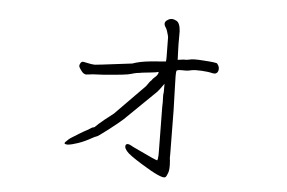

<svg xmlns="http://www.w3.org/2000/svg" viewBox="-46 -624 1092 731"><g transform="rotate(5 500.0 -258.5)"><path d="M600 -555Q614 -548 616 -516V-492V-464Q616 -461 617 -433Q618 -413 618 -407Q623 -408 640 -410H641Q651 -409 663 -412Q676 -416 715 -413Q766 -410 769 -406Q780 -393 776 -379Q771 -364 754 -368Q739 -372 712.5 -373.5Q686 -375 673 -372Q660 -369 655 -369H634Q620 -369 617 -365Q614 -360 617 -288Q620 -214 620 -142L621 -51Q621 -47 621 -41Q620 -36 622 -22Q625 10 619.5 25Q614 40 610 42Q598 51 516 0Q466 -31 457 -43Q447 -55 448 -62Q449 -76 468 -68V-67H469Q471 -65 508 -48Q566 -20 574 -19Q576 -23 577 -38Q577 -56 577 -57Q577 -59 575 -223Q576 -242 575 -256.5Q574 -271 576 -280V-312L571 -305Q558 -286 550 -278Q447 -177 433 -164Q419 -151 379 -120Q339 -89 334 -89Q330 -88 321 -83Q293 -67 268 -58.5Q243 -50 229 -49Q221 -49 218 -51Q215 -53 219 -58Q231 -71 243 -78Q256 -86 270.5 -95Q285 -104 294 -108.5Q303 -113 310 -118Q317 -123 321 -123Q324 -123 328 -127Q335 -135 362 -157Q388 -178 394 -182L507 -297Q521 -318 525 -320Q529 -327 537.5 -334Q546 -341 549 -349Q550 -352 550 -355Q541 -352 519 -350Q480 -346 478 -345Q475 -344 469 -344Q458 -342 445 -338Q432 -333 343 -326L302 -324L276 -321Q266 -321 257 -333Q248 -345 247 -349.5Q246 -354 249 -360Q252 -366 256 -368Q261 -369 272 -366Q294 -361 305 -361L333 -364L447 -378Q474 -388 515 -392Q562 -396 574 -397Q575 -401 575 -414L574 -490Q574 -490 572.5 -497Q571 -504 568 -512.5Q565 -521 563 -524Q548 -544 567 -555Q582 -565 600 -555Z"/></g></svg>

Font: ToneOZ-Tsuipita-TC
Style: Tsuipita-TC
Weight: 400
Designer: :Jeffrey Xuan (Chih-Lin Hsuan)  :
Foundry: jeffreyx@gmail.com, cjkFonts.io
Version: Version 0.24071